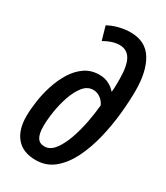

<svg xmlns="http://www.w3.org/2000/svg" viewBox="-193 -854 820 946"><g transform="rotate(30 217.0 -380.5)"><path d="M170.4 9.8Q98.6 9.8 61.3 -33.7Q23.9 -77.1 23.9 -154.8Q23.9 -193.4 30.8 -241Q37.6 -288.6 53 -336.2Q68.4 -383.8 93 -423.6Q117.7 -463.4 152.6 -487.5Q187.5 -511.7 234.4 -511.7Q266.1 -511.7 289.6 -499Q313 -486.3 326.2 -470.2H328.1Q330.1 -487.8 330.3 -506.3Q330.6 -524.9 330.6 -540.5Q330.6 -617.2 310.3 -652.8Q290 -688.5 247.6 -688.5Q207.5 -688.5 160.2 -661.1L138.2 -737.8Q166.5 -753.4 199.7 -761.5Q232.9 -769.5 263.7 -769.5Q348.1 -769.5 387.7 -705.8Q427.2 -642.1 427.2 -532.2Q427.2 -472.7 419.9 -400.4Q412.6 -328.1 395.3 -255.9Q377.9 -183.6 348.4 -123.5Q318.8 -63.5 275.1 -26.9Q231.4 9.8 170.4 9.8ZM174.8 -69.8Q206.5 -69.8 231 -101.3Q255.4 -132.8 272.7 -181.9Q290 -231 300.3 -284.9Q310.5 -338.9 314.5 -383.8Q305.2 -404.8 286.6 -418.5Q268.1 -432.1 245.1 -432.1Q212.9 -432.1 189.5 -403.1Q166 -374 150.9 -329.6Q135.7 -285.2 128.4 -238Q121.1 -190.9 121.1 -154.8Q121.1 -110.4 134.3 -90.1Q147.5 -69.8 174.8 -69.8Z"/></g></svg>

Font: Open Sans Condensed SemiBold
Style: Italic
Weight: 600
Width: 3
Italic angle: -12°
Designer: Monotype Design Team
Foundry: Monotype Imaging Inc.
Version: Version 3.000; ttfautohint (v1.8.4)